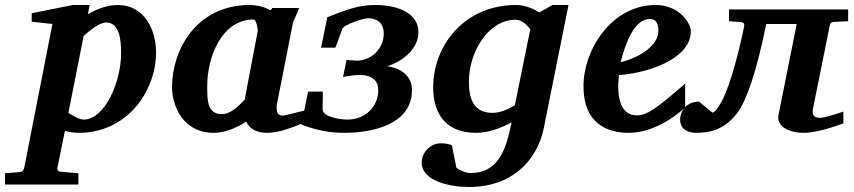

<svg xmlns="http://www.w3.org/2000/svg" viewBox="-116 -520 3422 769"><path d="M509 -311C509 -402 461 -500 356 -500C303 -500 257 -475 236 -463L243 -500H176L11 -467V-433L94 -424L-19 152C-21 161 -26 168 -36 169C-36 169 -75 172 -96 174V219H198V174L129 168C118 168 112 161 114 152L144 4C157 8 176 12 200 12C390 12 509 -151 509 -311ZM369 -307C369 -190 303 -41 219 -41C201 -41 174 -58 158 -68L219 -376C239 -394 281 -430 309 -430C362 -430 369 -363 369 -307Z M1106 -30V-78C1096 -76 1024 -57 1019 -57C995 -57 992 -67 992 -97L1057 -427C1059 -436 1075 -468 1082 -488H975L968 -479C945 -491 914 -500 885 -500C670 -500 573 -320 573 -171C573 -96 617 12 740 12C788 12 835 -10 870 -33C883 -4 912 12 954 12C1005 12 1060 -12 1106 -30ZM916 -394C869 -149 879 -201 864 -121C850 -108 815 -63 772 -63C712 -63 714 -124 714 -177C714 -291 772 -442 900 -442C911 -442 918 -400 916 -394Z M1560 -392C1560 -457 1495 -500 1386 -500C1322 -500 1273 -482 1195 -451L1170 -329H1227C1231 -337 1255 -404 1255 -404C1262 -422 1340 -447 1358 -447C1383 -447 1421 -437 1421 -385C1421 -325 1371 -277 1312 -277C1308 -277 1300 -278 1272 -280L1258 -212C1258 -212 1304 -220 1324 -220C1345 -220 1399 -215 1399 -160C1399 -91 1345 -41 1276 -41C1254 -41 1176 -49 1176 -83L1177 -153H1118L1091 -21C1156 3 1203 12 1265 12C1372 12 1534 -20 1534 -159C1534 -208 1502 -244 1435 -255C1495 -273 1560 -323 1560 -392Z M2161 -500H2097L2044 -470C2018 -488 1981 -500 1951 -500C1746 -500 1619 -340 1619 -170C1619 -77 1659 12 1791 12C1839 12 1889 -6 1933 -30C1910 86 1877 173 1768 173C1750 173 1723 161 1712 152L1694 62C1683 57 1669 54 1650 54C1607 54 1573 91 1573 131C1573 209 1696 229 1762 229C1933 229 2035 125 2062 -7ZM2008 -403 1946 -98C1917 -82 1889 -68 1856 -68C1781 -68 1762 -124 1762 -193C1762 -314 1842 -441 1948 -441C1973 -441 1993 -422 2008 -403Z M2651 -395C2651 -425 2607 -500 2509 -500C2338 -500 2221 -326 2221 -174C2221 -26 2315 12 2402 12C2499 12 2589 -52 2628 -90V-185C2518 -90 2478 -58 2435 -58C2379 -58 2360 -109 2360 -178C2360 -189 2362 -207 2363 -219C2496 -230 2651 -290 2651 -395ZM2521 -396C2521 -335 2439 -287 2370 -271C2388 -344 2424 -444 2486 -444C2516 -444 2521 -419 2521 -396Z M3281 -435V-482H2804V-435C2825 -433 2849 -432 2849 -432C2862 -431 2867 -426 2864 -412C2838 -285 2799 -149 2768 -103C2765 -99 2749 -69 2737 -69L2684 -113C2632 -113 2608 -73 2608 -42C2608 0 2642 12 2672 12C2728 12 2784 0 2835 -65C2875 -116 2916 -241 2953 -424H3075L3002 -59C2993 -15 3042 12 3104 12C3165 12 3262 -26 3262 -26V-73C3222 -60 3185 -48 3167 -48C3144 -48 3135 -61 3140 -84L3207 -416C3209 -427 3214 -431 3221 -432Z"/></svg>

Font: Veleka
Style: Bold Italic
Weight: 700
Italic angle: -12°
Designer: Stefan Peev, Context Ltd, 2016; SIL International, 1997-2014.
Foundry: Stefan Peev, Context Ltd, 2016
Version: Version 5.000